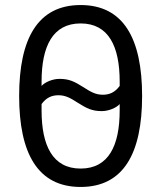

<svg xmlns="http://www.w3.org/2000/svg" viewBox="-20 -730 640 762"><path d="M300 12C470 12 544 -121 544 -349C544 -577 470 -710 300 -710C130 -710 56 -577 56 -349C56 -121 130 12 300 12ZM300 -61C189 -61 145 -152 145 -292V-317C164 -343 186 -352 212 -352C241 -352 261 -340 289 -322C324 -300 345 -289 384 -289C411 -289 442 -302 455 -317V-292C455 -152 411 -61 300 -61ZM300 -637C411 -637 455 -546 455 -406V-389C436 -363 414 -354 388 -354C359 -354 339 -366 311 -384C276 -406 255 -417 216 -417C189 -417 158 -404 145 -389V-406C145 -546 189 -637 300 -637Z"/></svg>

Font: IBM Plex Mono
Style: Regular
Weight: 400
Monospace: yes
Designer: Mike Abbink, Paul van der Laan, Pieter van Rosmalen
Foundry: Bold Monday
Version: Version 2.004